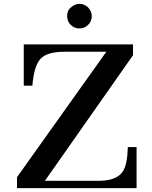

<svg xmlns="http://www.w3.org/2000/svg" viewBox="-20 -978 791 998"><path d="M68.4 -57.1 532.7 -709H315.4Q221.2 -709 188.5 -669.9Q155.8 -630.9 148.4 -532.7H103.5V-747.1H671.4V-690.9L213.4 -38.1H493.2Q586.9 -38.1 619.1 -87.9Q642.1 -123 644.5 -213.4H689.9V0H68.4ZM342.8 -934.1Q366.7 -958 392.8 -958Q418.9 -958 438 -939Q457 -919.9 457 -893.8Q457 -867.7 438.2 -848.9Q419.4 -830.1 392.8 -830.1Q366.2 -830.1 347.7 -848.6Q329.1 -867.2 329.1 -893.8Q329.1 -920.4 342.8 -934.1Z"/></svg>

Font: Cantata One
Style: Regular
Weight: 400
Designer: Joana Maria Correia da Silva
Foundry: Joana Maria Correia da Silva
Version: Version 1.002